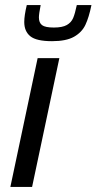

<svg xmlns="http://www.w3.org/2000/svg" viewBox="-20 -740 382 760"><path d="M21 0 129 -510H215L107 0ZM76 -653Q76 -678 86 -720H141Q134 -685 134 -671Q134 -650 146.5 -640.5Q159 -631 193 -631Q227 -631 244.5 -641Q262 -651 269.5 -668.5Q277 -686 284 -720H342Q332 -671 318 -641.5Q304 -612 273 -594.5Q242 -577 186 -577Q124 -577 100 -596.5Q76 -616 76 -653Z"/></svg>

Font: Saira Semi Condensed
Style: Italic
Weight: 400
Width: 4
Italic angle: -12°
Designer: Hector Gatti with collaboration of the Omnibus-Type team
Foundry: Omnibus-Type
Version: Version 1.001; ttfautohint (v1.8)